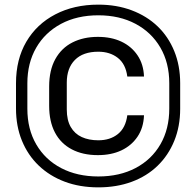

<svg xmlns="http://www.w3.org/2000/svg" viewBox="-20 -779 846 828"><path d="M402 -110Q337 -110 289.5 -135Q242 -160 217 -207.5Q192 -255 192 -323V-406Q192 -476 218.5 -524Q245 -572 292.5 -596Q340 -620 402 -620Q460 -620 503.5 -599.5Q547 -579 573 -540.5Q599 -502 601 -449H529Q522 -503 488 -529.5Q454 -556 404 -556Q338 -556 303 -520.5Q268 -485 268 -423V-307Q268 -261 285 -231.5Q302 -202 332.5 -188Q363 -174 404 -174Q455 -174 488.5 -201Q522 -228 529 -282H601Q599 -228 573 -189.5Q547 -151 503.5 -130.5Q460 -110 402 -110ZM404 29Q324 29 259 4.5Q194 -20 147 -65Q100 -110 74.5 -172.5Q49 -235 49 -311Q49 -338 49 -365.5Q49 -393 49 -420Q49 -523 93.5 -599Q138 -675 218.5 -717Q299 -759 404 -759Q483 -759 548 -734.5Q613 -710 659.5 -665.5Q706 -621 731.5 -558.5Q757 -496 757 -420Q757 -392 757 -365Q757 -338 757 -310Q757 -234 731.5 -171.5Q706 -109 659.5 -64Q613 -19 548 5Q483 29 404 29ZM404 -18Q496 -18 565 -54.5Q634 -91 672 -157Q710 -223 710 -311Q710 -338 710 -365.5Q710 -393 710 -420Q710 -508 671.5 -574Q633 -640 564 -676.5Q495 -713 404 -713Q312 -713 243 -676Q174 -639 136 -573Q98 -507 98 -420Q98 -392 98 -365Q98 -338 98 -310Q98 -222 136.5 -156Q175 -90 244 -54Q313 -18 404 -18Z"/></svg>

Font: Hubot Sans
Style: Regular
Weight: 400
Designer: Deni Anggara
Foundry: GitHub, Inc., Subsidiary of Microsoft Corporation
Version: Version 2.000